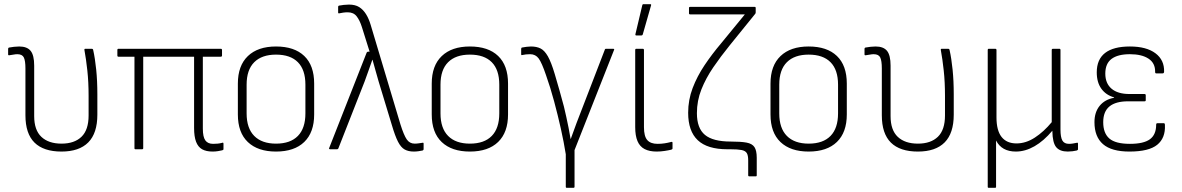

<svg xmlns="http://www.w3.org/2000/svg" viewBox="-20 -716 5669 921"><path d="M275 11Q189 11 145.5 -32Q102 -75 102 -163V-388Q102 -424 94.5 -440Q87 -456 63 -456Q55 -456 44.5 -454Q34 -452 25 -451Q19 -450 19 -455V-481Q19 -487 24 -488Q34 -490 47.5 -491.5Q61 -493 72 -493Q110 -493 127 -472Q144 -451 144 -401V-159Q144 -92 178.5 -59.5Q213 -27 275 -27Q337 -27 371 -60Q405 -93 405 -162V-256Q405 -322 399 -377.5Q393 -433 385 -476Q384 -482 389 -482H420Q426 -482 427 -476Q436 -436 441.5 -382Q447 -328 447 -264V-166Q447 -77 403.5 -33Q360 11 275 11Z M1000 11Q969 11 949.5 0Q930 -11 920.5 -36Q911 -61 911 -102V-444H667V-5Q667 0 661 0H630Q625 0 625 -5V-444H548Q543 -444 543 -450V-476Q543 -482 548 -482H1039Q1045 -482 1045 -476V-450Q1045 -444 1039 -444H953V-99Q953 -59 965 -42.5Q977 -26 1002 -26Q1013 -26 1024 -27Q1035 -28 1046 -31Q1052 -34 1052 -26V0Q1052 3 1046 5Q1038 7 1025.5 9Q1013 11 1000 11Z M1304 11Q1217 11 1169 -34.5Q1121 -80 1121 -167V-315Q1121 -401 1169 -447Q1217 -493 1304 -493Q1392 -493 1439.5 -447.5Q1487 -402 1487 -315V-167Q1487 -81 1439.5 -35Q1392 11 1304 11ZM1304 -27Q1373 -27 1409 -64Q1445 -101 1445 -172V-310Q1445 -381 1409 -417.5Q1373 -454 1304 -454Q1236 -454 1199.5 -417.5Q1163 -381 1163 -310V-172Q1163 -101 1199.5 -64Q1236 -27 1304 -27Z M1965 11Q1939 11 1921 1Q1903 -9 1889 -36.5Q1875 -64 1860 -115L1796 -326Q1789 -352 1781.5 -377Q1774 -402 1767 -429H1766Q1756 -402 1747.5 -376.5Q1739 -351 1729 -325L1603 -4Q1601 0 1597 0H1563Q1561 0 1559 -2Q1557 -4 1559 -6L1739 -464Q1741 -468 1746 -468H1753L1716 -586Q1706 -618 1691 -637.5Q1676 -657 1648 -657Q1637 -657 1626.5 -655.5Q1616 -654 1607 -652Q1602 -651 1602 -656V-683Q1602 -688 1606 -689Q1616 -691 1629 -692.5Q1642 -694 1654 -694Q1684 -694 1703 -682Q1722 -670 1735.5 -648.5Q1749 -627 1758 -597L1901 -119Q1917 -68 1931 -47.5Q1945 -27 1969 -27Q1979 -27 1988.5 -28.5Q1998 -30 2006 -31Q2012 -33 2012 -27V0Q2012 4 2007 6Q1997 8 1986.5 9.5Q1976 11 1965 11Z M2234 11Q2147 11 2099 -34.5Q2051 -80 2051 -167V-315Q2051 -401 2099 -447Q2147 -493 2234 -493Q2322 -493 2369.5 -447.5Q2417 -402 2417 -315V-167Q2417 -81 2369.5 -35Q2322 11 2234 11ZM2234 -27Q2303 -27 2339 -64Q2375 -101 2375 -172V-310Q2375 -381 2339 -417.5Q2303 -454 2234 -454Q2166 -454 2129.5 -417.5Q2093 -381 2093 -310V-172Q2093 -101 2129.5 -64Q2166 -27 2234 -27Z M2699 185Q2694 185 2694 180V24Q2685 -33 2670.5 -98Q2656 -163 2638 -230Q2620 -297 2599 -356Q2579 -415 2564 -435.5Q2549 -456 2523 -456Q2513 -456 2503 -455Q2493 -454 2485 -452Q2480 -450 2480 -456V-481Q2480 -487 2484 -488Q2495 -490 2506 -491.5Q2517 -493 2527 -493Q2554 -493 2573 -483.5Q2592 -474 2608 -446Q2624 -418 2641 -361Q2653 -322 2663.5 -283.5Q2674 -245 2685 -205Q2691 -181 2696.5 -155Q2702 -129 2707.5 -102.5Q2713 -76 2717 -50H2718Q2731 -87 2745.5 -125.5Q2760 -164 2775 -202L2881 -477Q2882 -482 2887 -482H2921Q2929 -482 2925 -475L2736 4V180Q2736 185 2730 185Z M3130 11Q3095 11 3072 -1Q3049 -13 3038 -39Q3027 -65 3027 -106V-476Q3027 -482 3032 -482H3063Q3069 -482 3069 -476V-106Q3069 -62 3085 -44Q3101 -26 3134 -26Q3152 -26 3168 -28.5Q3184 -31 3199 -35Q3206 -37 3206 -31V-4Q3206 0 3200 2Q3188 5 3168.5 8Q3149 11 3130 11ZM3032 -546Q3027 -546 3028 -552L3061 -691Q3062 -696 3067 -696H3099Q3105 -696 3103 -690L3063 -550Q3061 -546 3057 -546Z M3575 130Q3569 130 3569 125V53Q3569 29 3562 18Q3555 7 3536.5 3.5Q3518 0 3484 0H3469Q3373 0 3327 -43.5Q3281 -87 3281 -175Q3281 -237 3302.5 -293.5Q3324 -350 3359.5 -403Q3395 -456 3439 -508L3553 -647H3291Q3285 -647 3285 -652V-678Q3285 -683 3291 -683H3600Q3605 -683 3605 -678V-657Q3605 -653 3603 -650L3480 -498Q3437 -445 3401.5 -393Q3366 -341 3344.5 -287Q3323 -233 3323 -173Q3323 -101 3361.5 -69Q3400 -37 3485 -37Q3534 -37 3561 -32Q3588 -27 3599 -10.5Q3610 6 3610 41V125Q3610 130 3605 130Z M3859 11Q3772 11 3724 -34.5Q3676 -80 3676 -167V-315Q3676 -401 3724 -447Q3772 -493 3859 -493Q3947 -493 3994.5 -447.5Q4042 -402 4042 -315V-167Q4042 -81 3994.5 -35Q3947 11 3859 11ZM3859 -27Q3928 -27 3964 -64Q4000 -101 4000 -172V-310Q4000 -381 3964 -417.5Q3928 -454 3859 -454Q3791 -454 3754.5 -417.5Q3718 -381 3718 -310V-172Q3718 -101 3754.5 -64Q3791 -27 3859 -27Z M4383 11Q4297 11 4253.5 -32Q4210 -75 4210 -163V-388Q4210 -424 4202.5 -440Q4195 -456 4171 -456Q4163 -456 4152.5 -454Q4142 -452 4133 -451Q4127 -450 4127 -455V-481Q4127 -487 4132 -488Q4142 -490 4155.5 -491.5Q4169 -493 4180 -493Q4218 -493 4235 -472Q4252 -451 4252 -401V-159Q4252 -92 4286.5 -59.5Q4321 -27 4383 -27Q4445 -27 4479 -60Q4513 -93 4513 -162V-256Q4513 -322 4507 -377.5Q4501 -433 4493 -476Q4492 -482 4497 -482H4528Q4534 -482 4535 -476Q4544 -436 4549.5 -382Q4555 -328 4555 -264V-166Q4555 -77 4511.5 -33Q4468 11 4383 11Z M4723 185Q4718 185 4718 180V-476Q4718 -482 4723 -482H4754Q4760 -482 4760 -476V-153Q4760 -90 4784.5 -59Q4809 -28 4856 -28Q4901 -28 4944 -56Q4987 -84 5025 -130V-476Q5025 -482 5031 -482H5062Q5067 -482 5067 -476V-95Q5067 -58 5076 -42Q5085 -26 5108 -26Q5117 -26 5126 -27.5Q5135 -29 5145 -31Q5151 -33 5151 -27V0Q5151 4 5145 6Q5137 8 5125 9.5Q5113 11 5102 11Q5064 11 5046.5 -10Q5029 -31 5028 -87V-89Q4987 -40 4942.5 -14.5Q4898 11 4853 11Q4785 11 4758 -42V180Q4758 185 4753 185Z M5398 11Q5312 11 5271 -24.5Q5230 -60 5230 -130Q5230 -178 5255 -208.5Q5280 -239 5324 -247V-249Q5285 -260 5263 -290.5Q5241 -321 5241 -369Q5241 -431 5281 -462Q5321 -493 5400 -493Q5479 -493 5522.5 -460.5Q5566 -428 5564 -371Q5563 -364 5557 -364H5526Q5521 -364 5521 -371Q5522 -413 5489.5 -434.5Q5457 -456 5400 -456Q5342 -456 5312 -433.5Q5282 -411 5282 -363Q5282 -316 5312 -290.5Q5342 -265 5398 -265H5470Q5476 -265 5476 -259V-235Q5476 -230 5470 -230H5391Q5332 -230 5302 -205.5Q5272 -181 5272 -130Q5272 -77 5301.5 -51.5Q5331 -26 5400 -26Q5466 -26 5496 -48Q5526 -70 5526 -118Q5526 -125 5532 -125H5563Q5568 -125 5568 -116Q5571 -54 5531 -21.5Q5491 11 5398 11Z"/></svg>

Font: Sofia Sans Semi Condensed ExtraLight
Style: Regular
Weight: 250
Version: Version 4.100